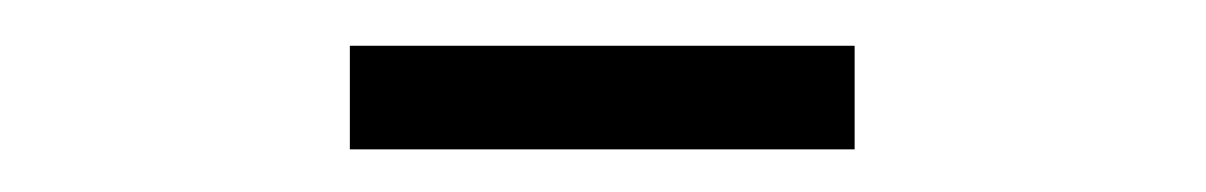

<svg xmlns="http://www.w3.org/2000/svg" viewBox="-20 -666 540 86"><path d="M136.7 -599.1V-645.5H362.8V-599.1Z"/></svg>

Font: PT Astra Serif
Style: Regular
Weight: 400
Designer: A.Korolkova, I. Chaeva
Foundry: ParaType Ltd
Version: Version 1.002